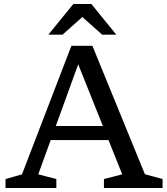

<svg xmlns="http://www.w3.org/2000/svg" viewBox="-20 -936 830 956"><path d="M209.5 -238.5V-308.5H561.5V-238.5ZM701.5 -68.5 789.5 -44.5V0H497.5V-44.5L588.5 -68L355.5 -650.5H382L170.5 -68L260.5 -44.5V0H7.5V-44.5L89.5 -68L335.5 -708H440ZM378 -862H402L291.5 -763.5H221L345 -916H435L559 -763.5H488.5Z"/></svg>

Font: Newsreader 9pt
Style: Regular
Weight: 400
Designer: Hugues Gentile
Foundry: Production Type
Version: Version 1.003